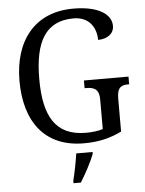

<svg xmlns="http://www.w3.org/2000/svg" viewBox="-62 -773 786 1043"><g transform="rotate(-5 331.5 -251.5)"><path d="M372 10C452 10 515 -5 578 -36V-216C578 -280 604 -288 639 -288H644V-330H401V-288H407C448 -288 480 -280 480 -220V-58C455 -50 421 -46 387 -46C221 -46 160 -157 160 -358C160 -562 221 -671 374 -671C464 -671 497 -604 497 -543C547 -543 584 -569 584 -612C584 -676 513 -724 377 -724C164 -724 52 -574 52 -358C52 -137 157 10 372 10ZM296 208V221H336C363 179 398 113 414 71V61H325C318 109 307 164 296 208Z"/></g></svg>

Font: Noto Serif Armenian SemiCondensed
Style: Regular
Weight: 400
Width: 4
Designer: Monotype Design Team
Foundry: Monotype Imaging Inc.
Version: Version 2.008